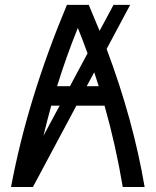

<svg xmlns="http://www.w3.org/2000/svg" viewBox="-20 -752 626 772"><path d="M24.4 0Q89.8 -351.6 249 -732.4H336.9L380.4 -627.9L436.5 -732.4H503.4L408.7 -555.2Q516.1 -269 561.5 0H473.6Q445.8 -166.5 400.4 -327.1H287.1L112.3 0ZM358.9 -461.4 328.6 -405.3H377ZM332 -537.6Q313.5 -588.9 293 -639.6Q246.6 -525.4 209.5 -405.3H261.2ZM154.8 -206.1 219.7 -327.1H186Q169.4 -267.1 154.8 -206.1Z"/></svg>

Font: Consola Mono
Style: Book
Weight: 400
Monospace: yes
Version: Version 2.001